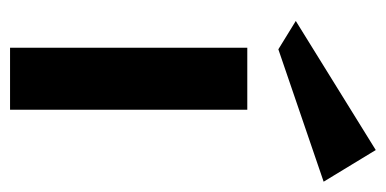

<svg xmlns="http://www.w3.org/2000/svg" viewBox="-213 -555 768 382"><g transform="rotate(90 171.0 -364.0)"><path d="M75 0V-472H198.3V0ZM78.1 -533.8 21.7 -568.5 278.5 -727.6 341.5 -623.9Z"/></g></svg>

Font: Panamera Thin
Style: Regular
Weight: 100
Designer: Bastien Sozeau
Foundry: NBR — Bastien Sozeau
Version: Version 3.003;gftools[0.9.33]